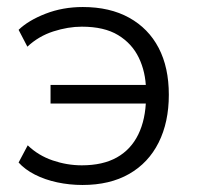

<svg xmlns="http://www.w3.org/2000/svg" viewBox="-20 -519 565 547"><path d="M215 8Q178 8 143 0.5Q108 -7 79.5 -21.5Q51 -36 33 -56L59 -105Q89 -76 130 -62Q171 -48 213 -48Q273 -48 313 -70.5Q353 -93 374 -136Q395 -179 396 -239L406 -224H124V-277H406L396 -264Q395 -314 375.5 -354.5Q356 -395 316.5 -419Q277 -443 213 -443Q174 -443 132 -429.5Q90 -416 58 -386L33 -434Q61 -461 110 -480Q159 -499 216 -499Q293 -499 348 -468.5Q403 -438 432 -382.5Q461 -327 461 -249Q461 -171 432 -113Q403 -55 348 -23.5Q293 8 215 8Z"/></svg>

Font: Nunito Sans 9pt Light
Style: Regular
Weight: 300
Version: Version 3.101;gftools[0.9.27]